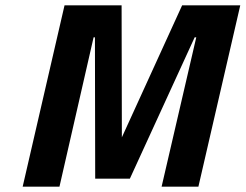

<svg xmlns="http://www.w3.org/2000/svg" viewBox="-20 -700 921 720"><path d="M65 0 222 -680H436L437 -185L663 -680H881L724 0H586L716 -560H710L467 -30H337L336 -560H331L203 0Z"/></svg>

Font: Titillium Web
Style: Bold Italic
Weight: 700
Italic angle: -13°
Version: Version 1.001;PS 57.000;hotconv 1.0.70;makeotf.lib2.5.55311